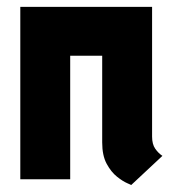

<svg xmlns="http://www.w3.org/2000/svg" viewBox="-20 -521 515 558"><path d="M422 -124V-501H39V0H184V-359H277V-107Q277 -69 290 -45Q303 -21 320 -7.5Q337 6 350 11.5Q363 17 361 17L452 -68Q440 -76 431 -89Q422 -102 422 -124Z"/></svg>

Font: Advent Pro ExtraBold
Style: Regular
Weight: 800
Designer: VivaRado, Andreas Kalpakidis
Foundry: VivaRado, Andreas Kalpakidis
Version: Version 3.000